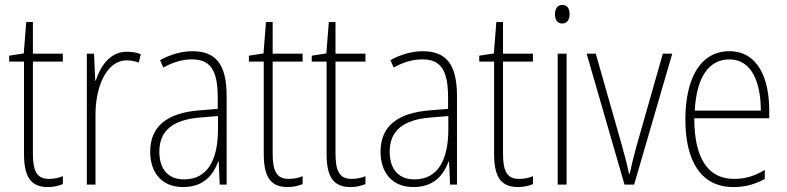

<svg xmlns="http://www.w3.org/2000/svg" viewBox="-20 -746 3179 776"><path d="M177 -23C128 -23 113 -57 113 -125V-497H234V-529H113V-657H86L76 -530L17 -521V-497H77V-125C77 -36 101 10 173 10C198 10 217 5 234 -2V-34C219 -27 199 -23 177 -23Z M493 -537C423 -537 385 -476 367 -420H365L360 -529H331V0H366V-283C366 -395 410 -502 492 -502C511 -502 528 -498 541 -493L549 -527C532 -534 512 -537 493 -537Z M757 -539C713 -539 667 -525 627 -503L640 -473C683 -497 721 -506 756 -506C828 -506 860 -466 860 -352V-306L786 -300C659 -290 587 -238 587 -133C587 -54 629 10 720 10C803 10 841 -38 862 -93H864L868 0H896V-357C896 -486 853 -539 757 -539ZM788 -271 861 -277V-219C860 -100 819 -21 724 -21C661 -21 624 -61 624 -133C624 -219 680 -262 788 -271Z M1146 -23C1097 -23 1082 -57 1082 -125V-497H1203V-529H1082V-657H1055L1045 -530L986 -521V-497H1046V-125C1046 -36 1070 10 1142 10C1167 10 1186 5 1203 -2V-34C1188 -27 1168 -23 1146 -23Z M1400 -23C1351 -23 1336 -57 1336 -125V-497H1457V-529H1336V-657H1309L1299 -530L1240 -521V-497H1300V-125C1300 -36 1324 10 1396 10C1421 10 1440 5 1457 -2V-34C1442 -27 1422 -23 1400 -23Z M1688 -539C1644 -539 1598 -525 1558 -503L1571 -473C1614 -497 1652 -506 1687 -506C1759 -506 1791 -466 1791 -352V-306L1717 -300C1590 -290 1518 -238 1518 -133C1518 -54 1560 10 1651 10C1734 10 1772 -38 1793 -93H1795L1799 0H1827V-357C1827 -486 1784 -539 1688 -539ZM1719 -271 1792 -277V-219C1791 -100 1750 -21 1655 -21C1592 -21 1555 -61 1555 -133C1555 -219 1611 -262 1719 -271Z M2077 -23C2028 -23 2013 -57 2013 -125V-497H2134V-529H2013V-657H1986L1976 -530L1917 -521V-497H1977V-125C1977 -36 2001 10 2073 10C2098 10 2117 5 2134 -2V-34C2119 -27 2099 -23 2077 -23Z M2252 -726C2231 -726 2223 -708 2223 -688C2223 -668 2232 -651 2252 -651C2272 -651 2282 -666 2282 -689C2282 -709 2275 -726 2252 -726ZM2270 -529H2234V0H2270Z M2504 0H2543L2697 -529H2659L2553 -157C2542 -117 2533 -81 2525 -44H2522C2514 -84 2504 -120 2493 -160L2388 -529H2351Z M2928 -539C2809 -539 2750 -426 2750 -263C2750 -98 2811 10 2944 10C2994 10 3034 -2 3071 -23V-59C3027 -33 2991 -23 2946 -23C2840 -23 2786 -109 2786 -268H3089V-299C3089 -428 3044 -539 2928 -539ZM2928 -506C3017 -506 3055 -415 3055 -299H2788C2795 -437 2847 -506 2928 -506Z"/></svg>

Font: Noto Sans Bengali Condensed ExtraLight
Style: Regular
Weight: 200
Width: 3
Designer: Joana Ranito - Universal Thirst; Jelle Bosma - Monotype Design Team
Foundry: Universal Thirst ehf.
Version: Version 3.000